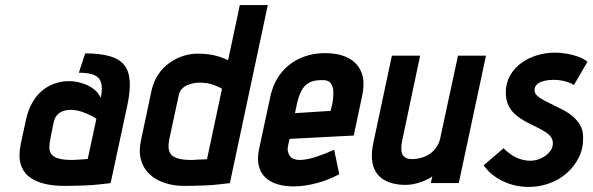

<svg xmlns="http://www.w3.org/2000/svg" viewBox="-20 -720 2330 755"><path d="M376 -335Q366 -358 345 -372.5Q324 -387 299 -394Q274 -401 250 -401Q223 -401 196.5 -392Q170 -383 147.5 -365Q125 -347 108.5 -319Q92 -291 83 -253L62 -156Q52 -108 61 -76Q70 -44 94.5 -25Q119 -6 154.5 2.5Q190 11 232 11Q252 11 271.5 10.5Q291 10 309.5 9.5Q328 9 346 7.5Q364 6 381 4Q398 2 415 0L481 -307Q493 -364 490 -403Q487 -442 467.5 -465.5Q448 -489 410 -499.5Q372 -510 315 -510L290 -434Q319 -434 338.5 -429Q358 -424 368 -412.5Q378 -401 380 -382Q382 -363 376 -335ZM359 -253 325 -95Q325 -95 320.5 -94.5Q316 -94 308.5 -93.5Q301 -93 292.5 -92.5Q284 -92 276 -91.5Q268 -91 263 -91Q229 -91 209.5 -97Q190 -103 182 -114Q174 -125 174 -140Q174 -155 178 -174L191 -239Q194 -253 200.5 -262.5Q207 -272 216 -277.5Q225 -283 235.5 -285.5Q246 -288 257 -288Q280 -288 301.5 -280.5Q323 -273 338.5 -265Q354 -257 359 -253Z M884 0 1033 -700H923L877 -483Q849 -497 820 -503Q791 -509 756 -509Q729 -509 700.5 -500Q672 -491 646 -472.5Q620 -454 601.5 -426Q583 -398 575 -360L535 -171Q525 -127 534 -93Q543 -59 567 -36Q591 -13 626.5 -1Q662 11 704 11Q724 11 743 10.5Q762 10 780 9.5Q798 9 815.5 7.5Q833 6 850.5 4Q868 2 884 0ZM853 -371 794 -94Q794 -94 789.5 -93.5Q785 -93 777.5 -93Q770 -93 761.5 -92.5Q753 -92 745.5 -91.5Q738 -91 733 -91Q699 -91 679.5 -97Q660 -103 652 -113.5Q644 -124 643 -139.5Q642 -155 646 -174L683 -346Q686 -360 694.5 -369.5Q703 -379 715 -384.5Q727 -390 740 -392.5Q753 -395 764 -395Q799 -395 822 -385.5Q845 -376 853 -371Z M1113 -149 1119 -174 1371 -187 1404 -343Q1416 -399 1401 -436Q1386 -473 1349.5 -492Q1313 -511 1259 -511Q1205 -511 1160.5 -491Q1116 -471 1085.5 -433Q1055 -395 1043 -340L999 -135Q991 -97 997.5 -69Q1004 -41 1022.5 -23Q1041 -5 1069.5 4Q1098 13 1133 13Q1178 13 1226 0Q1274 -13 1314 -35L1294 -131Q1259 -115 1222 -103Q1185 -91 1158 -91Q1145 -91 1135 -95Q1125 -99 1119.5 -107Q1114 -115 1112 -125.5Q1110 -136 1113 -149ZM1287 -313 1280 -284 1140 -275 1148 -314Q1155 -342 1164.5 -361.5Q1174 -381 1191.5 -392.5Q1209 -404 1240 -405Q1270 -407 1280.5 -392.5Q1291 -378 1291 -356Q1291 -334 1287 -313Z M1680 -26 1674 0H1784L1891 -501H1781L1711 -176Q1707 -158 1698 -144Q1689 -130 1676 -119.5Q1663 -109 1647 -103Q1631 -97 1614 -95Q1586 -92 1573 -101Q1560 -110 1558.5 -126.5Q1557 -143 1560 -160L1632 -501H1521L1448 -158Q1440 -119 1443 -91Q1446 -63 1458 -44Q1470 -25 1488 -14Q1506 -3 1528 2Q1550 7 1573 7Q1595 7 1616.5 1.5Q1638 -4 1655 -12Q1672 -20 1680 -26Z M2237 -386 2290 -477Q2276 -489 2254 -497Q2232 -505 2208 -509Q2184 -513 2163 -513Q2127 -513 2093 -503Q2059 -493 2031 -473Q2003 -453 1986 -423.5Q1969 -394 1969 -356Q1969 -327 1979 -306Q1989 -285 2005.5 -270.5Q2022 -256 2041.5 -245Q2061 -234 2081 -224.5Q2101 -215 2117.5 -205.5Q2134 -196 2144 -184.5Q2154 -173 2154 -156Q2154 -141 2145.5 -128.5Q2137 -116 2124 -107Q2111 -98 2096 -93Q2081 -88 2066 -88Q2045 -88 2025.5 -94.5Q2006 -101 1990 -112Q1974 -123 1960 -137L1882 -70Q1909 -31 1956.5 -8Q2004 15 2058 15Q2101 15 2140 1Q2179 -13 2209 -39.5Q2239 -66 2256.5 -101.5Q2274 -137 2273 -181Q2273 -206 2262.5 -225.5Q2252 -245 2235 -260Q2218 -275 2197.5 -286Q2177 -297 2157 -306.5Q2137 -316 2120 -325Q2103 -334 2092.5 -343.5Q2082 -353 2082 -365Q2082 -378 2089.5 -386Q2097 -394 2109 -398.5Q2121 -403 2133.5 -404.5Q2146 -406 2157 -406Q2173 -406 2187.5 -403.5Q2202 -401 2214.5 -396.5Q2227 -392 2237 -386Z"/></svg>

Font: Advent Pro
Style: Italic
Weight: 400
Italic angle: -12°
Designer: VivaRado, Andreas Kalpakidis
Foundry: VivaRado, Andreas Kalpakidis
Version: Version 3.000